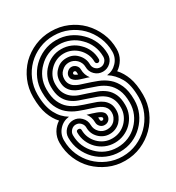

<svg xmlns="http://www.w3.org/2000/svg" viewBox="-194 -812 969 1057"><g transform="rotate(-30 290.5 -283.0)"><path d="M557 -429Q557 -394 540.5 -366Q524 -338 498 -321Q525 -292 541 -248.5Q557 -205 557 -138Q557 -83 536 -34.5Q515 14 479 50Q443 86 395 107Q347 128 291 128Q236 128 188 107Q140 86 103 50Q67 14 46.5 -34.5Q26 -83 26 -138Q26 -172 42 -200.5Q58 -229 85 -246Q58 -275 42 -318.5Q26 -362 26 -429Q26 -484 46.5 -532Q67 -580 103 -617Q140 -653 188 -673.5Q236 -694 291 -694Q347 -694 395 -673.5Q443 -653 479 -617Q515 -580 536 -532Q557 -484 557 -429ZM303 -413Q302 -418 302 -429Q302 -433 299 -436Q296 -439 291 -439Q287 -439 284 -436Q281 -433 281 -429Q281 -421 303 -413ZM302 -138Q302 -146 280 -153Q280 -149 280.5 -145.5Q281 -142 281 -138Q281 -133 284 -130Q287 -127 291 -127Q296 -127 299 -130Q302 -133 302 -138ZM529 -429Q529 -478 510 -521.5Q491 -565 459 -597Q427 -629 384 -647.5Q341 -666 291 -666Q242 -666 198.5 -647.5Q155 -629 123 -597Q91 -565 72.5 -521.5Q54 -478 54 -429Q54 -389 60.5 -359Q67 -329 79 -306Q91 -283 107 -266Q123 -249 143 -237Q105 -233 79.5 -205Q54 -177 54 -138Q54 -88 72.5 -45Q91 -2 123 30Q155 62 198.5 81Q242 100 291 100Q341 100 384 81Q427 62 459 30Q491 -2 510 -45Q529 -88 529 -138Q529 -217 504 -261Q479 -305 439 -330Q477 -334 503 -362Q529 -390 529 -429ZM351 -368Q343 -371 335.5 -373.5Q328 -376 320 -378Q307 -382 295 -386Q283 -390 273.5 -396Q264 -402 258 -410Q252 -418 252 -429Q252 -444 264 -456Q276 -468 291 -468Q307 -468 319 -456Q330 -445 330 -429Q330 -395 351 -368ZM262 -189Q275 -185 287 -180.5Q299 -176 308.5 -170.5Q318 -165 324 -157Q330 -149 330 -138Q330 -121 319 -110Q308 -99 291 -99Q275 -99 264 -110Q252 -122 252 -138Q252 -173 232 -198ZM501 -429Q501 -399 480 -378.5Q459 -358 430 -358Q401 -358 380 -378.5Q359 -399 359 -429Q359 -443 353.5 -455Q348 -467 339 -476Q330 -485 317.5 -490.5Q305 -496 291 -496Q264 -496 244 -476Q224 -458 224 -429Q224 -410 231.5 -397Q239 -384 251.5 -375.5Q264 -367 279.5 -361.5Q295 -356 312 -351Q347 -340 381 -327Q415 -314 441.5 -291.5Q468 -269 484.5 -232.5Q501 -196 501 -138Q501 -94 484.5 -56.5Q468 -19 439 10Q410 39 372.5 55Q335 71 291 71Q248 71 210 55Q172 39 143 10Q115 -19 98.5 -56.5Q82 -94 82 -138Q82 -167 103 -188Q124 -209 153 -209Q182 -209 203 -188Q224 -167 224 -138Q224 -110 244 -90Q263 -71 291 -71Q320 -71 339 -90Q348 -100 353.5 -112Q359 -124 359 -138Q359 -157 351.5 -169.5Q344 -182 331.5 -190.5Q319 -199 303 -205Q287 -211 271 -216Q235 -227 201 -240Q167 -253 140.5 -275.5Q114 -298 98 -334.5Q82 -371 82 -429Q82 -472 98.5 -510Q115 -548 143 -576Q172 -605 210 -621.5Q248 -638 291 -638Q335 -638 372.5 -621.5Q410 -605 439 -576Q468 -548 484.5 -510Q501 -472 501 -429ZM472 -429Q472 -467 458 -499.5Q444 -532 419 -556Q395 -581 362 -595Q329 -609 291 -609Q253 -609 220.5 -595Q188 -581 164 -556Q139 -532 125 -499.5Q111 -467 111 -429Q111 -379 125.5 -347Q140 -315 163.5 -295.5Q187 -276 217 -264.5Q247 -253 279 -243Q299 -237 318.5 -229.5Q338 -222 353 -210.5Q368 -199 377.5 -182Q387 -165 387 -138Q387 -118 379.5 -101Q372 -84 359 -70Q346 -57 328.5 -49.5Q311 -42 291 -42Q271 -42 254 -49.5Q237 -57 224 -70Q196 -98 196 -138Q196 -155 183.5 -168Q171 -181 153 -181Q136 -181 123.5 -168Q111 -155 111 -138Q111 -100 125 -67.5Q139 -35 164 -10Q188 15 220.5 29Q253 43 291 43Q329 43 362 29Q395 15 419 -10Q444 -35 458 -67.5Q472 -100 472 -138Q472 -188 457.5 -220Q443 -252 419.5 -271.5Q396 -291 365.5 -302.5Q335 -314 304 -324Q284 -330 264.5 -337Q245 -344 230 -355.5Q215 -367 205.5 -384.5Q196 -402 196 -429Q196 -470 224 -496Q250 -524 291 -524Q333 -524 359 -496Q372 -483 379.5 -466Q387 -449 387 -429Q387 -411 399.5 -398.5Q412 -386 430 -386Q447 -386 459.5 -398.5Q472 -411 472 -429ZM444 -429Q444 -423 440 -418.5Q436 -414 430 -414Q424 -414 420 -418.5Q416 -423 416 -429Q416 -455 406 -477Q396 -499 379 -516Q362 -533 339.5 -543Q317 -553 291 -553Q265 -553 243 -543Q221 -533 204 -516Q187 -499 177 -477Q167 -455 167 -429Q167 -394 178 -372Q189 -350 207 -335.5Q225 -321 248.5 -312.5Q272 -304 296 -297Q324 -288 350.5 -278Q377 -268 398 -251Q419 -234 431.5 -207Q444 -180 444 -138Q444 -106 432 -78.5Q420 -51 399 -30Q379 -10 351 2Q323 14 291 14Q259 14 231.5 2Q204 -10 184 -30Q163 -51 151 -78.5Q139 -106 139 -138Q139 -152 153 -152Q167 -152 167 -138Q167 -112 177 -89.5Q187 -67 204 -50Q221 -33 243 -23.5Q265 -14 291 -14Q317 -14 339.5 -23.5Q362 -33 379 -50Q396 -67 406 -89.5Q416 -112 416 -138Q416 -172 405 -194.5Q394 -217 375.5 -231Q357 -245 334 -253.5Q311 -262 287 -270Q259 -279 232.5 -288.5Q206 -298 185 -315Q164 -332 151.5 -359Q139 -386 139 -429Q139 -461 151 -488.5Q163 -516 184 -536Q204 -557 231.5 -569Q259 -581 291 -581Q323 -581 351 -569Q379 -557 399 -536Q420 -516 432 -488.5Q444 -461 444 -429Z"/></g></svg>

Font: Zschusch
Style: Regular
Weight: 400
Designer: Peter Wiegel
Foundry: Peter Wiegel